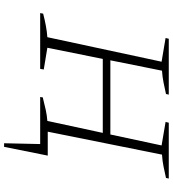

<svg xmlns="http://www.w3.org/2000/svg" viewBox="28 -714 866 963"><g transform="rotate(90 461.5 -232.0)"><path d="M45 0 48 -15Q79 -23 108.5 -28.5Q138 -34 166 -36L289 -609L170 -629L174 -645H454L451 -631Q424 -625 394.5 -619Q365 -613 334 -611L282 -352H654L709 -609L591 -629L595 -645H875L872 -631Q845 -625 816 -619Q787 -613 755 -611L640 -38H760L716 181H698L702 0H466L468 -13Q503 -22 531 -28Q559 -34 586 -36L646 -314H275L219 -36L328 -18L325 0Z"/></g></svg>

Font: Piazzolla ExtraLight
Style: Italic
Weight: 200
Italic angle: -11.3°
Designer: Juan Pablo del Peral
Foundry: Huerta Tipografica
Version: Version 1.330